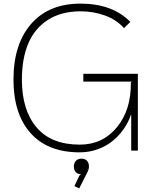

<svg xmlns="http://www.w3.org/2000/svg" viewBox="-20 -840 879 1071"><path d="M476.1 88.9Q476.1 103.5 469.2 117.2L421.9 210.9L395 198.2L422.9 139.2L432.1 131.8Q412.1 131.3 402.1 119.6Q392.1 107.9 392.1 88.9Q392.1 69.3 403.6 57.1Q415 44.9 434.1 44.9Q454.1 44.9 465.1 56.6Q476.1 68.4 476.1 88.9ZM749 -428.2V0H711.9V-199.2H710Q696.8 -159.2 671.6 -122.6Q646.5 -85.9 610.8 -55.9Q575.2 -25.9 526.9 -8.1Q478.5 9.8 424.8 9.8Q246.6 9.8 150.9 -97.2Q55.2 -204.1 55.2 -396Q55.2 -593.8 153.8 -706.8Q252.4 -819.8 429.2 -819.8Q606.9 -819.8 707 -717.8L671.9 -683.1Q628.9 -731 564.5 -753.9Q500 -776.9 430.2 -776.9Q321.3 -776.9 246.8 -728.8Q172.4 -680.7 137.2 -596.2Q102.1 -511.7 102.1 -396Q102.1 -226.1 183.8 -129.6Q265.6 -33.2 424.8 -33.2Q552.2 -33.2 632.1 -130.1Q711.9 -227.1 710 -379.9L714.8 -384.8H444.8V-428.2Z"/></svg>

Font: Sinkin Sans 200 X Light
Style: Regular
Weight: 200
Designer: Keith Bates
Foundry: K-Type
Version: Sinkin Sans (version 1.0)  by Keith Bates   •   © 2014   www